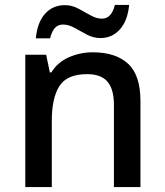

<svg xmlns="http://www.w3.org/2000/svg" viewBox="-20 -762 671 782"><path d="M358 -549Q451 -549 501.5 -502.5Q552 -456 552 -351V0H444V-335Q444 -398 418 -429Q392 -460 335 -460Q253 -460 222 -411.5Q191 -363 191 -271V0H83V-539H168L183 -467H189Q215 -509 261 -529Q307 -549 358 -549ZM126 -606Q132 -671 163.5 -706Q195 -741 244 -741Q273 -741 299 -727Q325 -713 349 -699.5Q373 -686 395 -686Q415 -686 428 -700Q441 -714 448 -742H506Q500 -678 468.5 -642.5Q437 -607 389 -607Q361 -607 335 -620.5Q309 -634 284.5 -648Q260 -662 237 -662Q216 -662 203.5 -648Q191 -634 184 -606Z"/></svg>

Font: Noto Sans Adlam Unjoined Medium
Style: Regular
Weight: 500
Version: Version 3.001